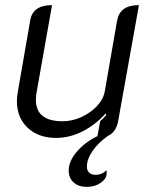

<svg xmlns="http://www.w3.org/2000/svg" viewBox="-20 -529 590 749"><path d="M522 -509 441 -57Q433 -13 401 1Q363 28 341 60Q319 92 319 121Q319 136 328 144.5Q337 153 353 153Q378 153 395 135Q397 143 396 149Q395 169 372.5 184.5Q350 200 319 200Q286 200 267 182.5Q248 165 248 136Q248 100 279.5 63Q311 26 360 2L371 -57Q382 -65 395 -81L392 -86Q351 -41 301 -16Q251 9 199 9Q130 9 88 -30.5Q46 -70 46 -134Q46 -150 49 -168L98 -450Q108 -509 183 -509L123 -170Q120 -154 120 -140Q120 -56 224 -56Q262 -56 298 -72.5Q334 -89 359 -116Q384 -143 389 -174L437 -450Q443 -480 464 -494.5Q485 -509 522 -509Z"/></svg>

Font: K2D Light
Style: Italic
Weight: 300
Italic angle: -10°
Designer: Katatrad Aksorn Co.,Ltd.
Foundry: Cadson Demak Co.,Ltd.
Version: Version 1.000; ttfautohint (v1.6)